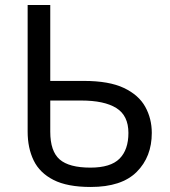

<svg xmlns="http://www.w3.org/2000/svg" viewBox="-20 -734 675 764"><path d="M341 10Q248 10 193 -18Q138 -46 114 -95.5Q90 -145 90 -210V-714H180V-412H314Q414 -412 473 -384Q532 -356 558 -309Q584 -262 584 -205Q584 -110 524 -50Q464 10 341 10ZM340 -67Q420 -67 455.5 -102.5Q491 -138 491 -205Q491 -274 443 -304Q395 -334 303 -334H180V-210Q180 -132 217.5 -99.5Q255 -67 340 -67Z"/></svg>

Font: Apis
Style: Regular
Weight: 400
Designer: Monotype Design Team
Foundry: Monotype Imaging Inc.
Version: Version 2.000; build 0001